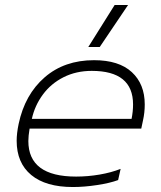

<svg xmlns="http://www.w3.org/2000/svg" viewBox="-20 -737 647 772"><path d="M441 -717H495L381 -548H335ZM47 -171Q47 -201 55 -239Q80 -357 159.5 -426Q239 -495 358 -495Q458 -495 510 -447Q562 -399 562 -317Q562 -284 555 -253L548 -220H99Q94 -190 94 -170Q94 -27 286 -27Q333 -27 380 -35Q427 -43 465 -58L455 -13Q423 -1 371 7Q319 15 273 15Q164 15 105.5 -33.5Q47 -82 47 -171ZM509 -259Q515 -289 515 -317Q515 -452 349 -452Q286 -452 235.5 -426.5Q185 -401 152.5 -357Q120 -313 108 -259Z"/></svg>

Font: Prompt ExtraLight
Style: Italic
Weight: 275
Italic angle: -12°
Designer: Katatrad Team
Foundry: CadsonDemak
Version: Version 1.000